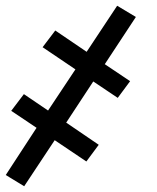

<svg xmlns="http://www.w3.org/2000/svg" viewBox="-25 -496 545 667"><path d="M59 151 -5 112 102 -52 14 -111 58 -169 142 -112 237 -255 123 -332 167 -390 276 -316 382 -476 447 -437 339 -273 427 -214 384 -156 299 -213 205 -70 318 7 275 65 165 -9Z"/></svg>

Font: Iosevka Slab
Style: Italic
Weight: 400
Italic angle: -9°
Monospace: yes
Designer: Belleve Invis
Foundry: Belleve Invis
Version: Version 11.1.0; ttfautohint (v1.8.3)